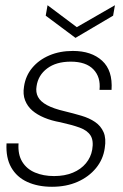

<svg xmlns="http://www.w3.org/2000/svg" viewBox="-20 -703 469 735"><path d="M179 12Q125 12 84.5 -6.5Q44 -25 23 -62Q2 -99 5 -154H51Q48 -112 65 -84Q82 -56 114 -42.5Q146 -29 187 -29Q228 -29 259 -42Q290 -55 309 -78Q328 -101 333 -130Q339 -165 326.5 -184.5Q314 -204 285 -214.5Q256 -225 211 -235Q177 -241 149.5 -252.5Q122 -264 103.5 -280Q85 -296 76 -319Q67 -342 72 -372Q78 -413 103.5 -443.5Q129 -474 169 -491Q209 -508 259 -508Q330 -508 371 -470.5Q412 -433 407 -359H361Q366 -408 337.5 -437.5Q309 -467 251 -467Q195 -467 160.5 -441Q126 -415 120 -373Q116 -350 125.5 -332Q135 -314 160 -300.5Q185 -287 228 -277Q261 -269 291.5 -260Q322 -251 344 -236Q366 -221 376.5 -197Q387 -173 381 -136Q375 -93 347.5 -59.5Q320 -26 277 -7Q234 12 179 12ZM420 -683 413 -643 269 -558 155 -643 162 -683 274 -599Z"/></svg>

Font: DM Sans 36pt ExtraLight
Style: Italic
Weight: 250
Italic angle: -10°
Designer: Colophon Foundry, Jonny Pinhorn
Foundry: Colophon Foundry
Version: Version 4.004;gftools[0.9.30]